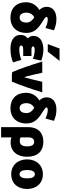

<svg xmlns="http://www.w3.org/2000/svg" viewBox="1180 -2078 1108 3508"><g transform="rotate(90 1734.0 -324.0)"><path d="M297 -396C242 -370 211 -317 211 -254C211 -178 242 -129 302 -129C360 -129 392 -176 392 -253C392 -319 353 -361 297 -396ZM162 -490C129 -523 107 -563 105 -613C104 -633 106 -652 111 -671C131 -748 206 -801 327 -801C414 -801 471 -781 534 -756L491 -601C457 -615 421 -631 381 -638C362 -641 344 -643 326 -642C301 -640 290 -634 290 -620C290 -600 328 -575 378 -544C491 -474 582 -403 582 -250C582 -79 477 39 302 39C131 39 21 -70 21 -245C21 -351 75 -438 162 -490Z M891 -122C960 -122 1040 -145 1075 -160L1119 -9C1080 11 986 39 876 39C759 39 618 3 618 -150C618 -201 638 -245 682 -277C655 -302 638 -333 636 -372C635 -389 637 -405 640 -421C662 -515 757 -563 892 -563C961 -563 1049 -540 1087 -523L1054 -371C1009 -390 965 -400 924 -403C912 -404 901 -404 891 -404C855 -403 828 -395 828 -375C828 -340 892 -345 919 -345H1003V-194H917C880 -194 812 -198 812 -158C812 -133 838 -122 891 -122ZM924 -643H786L866 -858H1092Z M1390 -212C1400 -230 1450 -433 1475 -542H1667C1605 -336 1537 -146 1472 13H1344C1330 10 1310 8 1296 6C1232 -150 1166 -336 1105 -542H1309C1333 -430 1367 -273 1390 -212Z M1951 -396C1896 -370 1865 -317 1865 -254C1865 -178 1896 -129 1956 -129C2014 -129 2046 -176 2046 -253C2046 -319 2007 -361 1951 -396ZM1816 -490C1783 -523 1761 -563 1759 -613C1758 -633 1760 -652 1765 -671C1785 -748 1860 -801 1981 -801C2068 -801 2125 -781 2188 -756L2145 -601C2111 -615 2075 -631 2035 -638C2016 -641 1998 -643 1980 -642C1955 -640 1944 -634 1944 -620C1944 -600 1982 -575 2032 -544C2145 -474 2236 -403 2236 -250C2236 -79 2131 39 1956 39C1785 39 1675 -70 1675 -245C1675 -351 1729 -438 1816 -490Z M2580 36C2542 36 2513 30 2490 21V210H2303V-293C2303 -455 2400 -562 2565 -562C2750 -562 2844 -451 2844 -262C2844 -86 2747 36 2580 36ZM2490 -287V-145C2508 -136 2530 -131 2556 -131C2621 -131 2654 -174 2654 -263C2654 -352 2629 -394 2569 -394C2524 -394 2490 -364 2490 -287Z M3433 -266C3433 -94 3329 25 3163 25C2999 25 2892 -94 2892 -266C2892 -437 3002 -554 3163 -554C3326 -554 3433 -437 3433 -266ZM3239 -267C3239 -354 3214 -407 3163 -407C3112 -407 3086 -353 3086 -267C3086 -179 3112 -127 3163 -127C3214 -127 3239 -180 3239 -267Z"/></g></svg>

Font: Repo Black
Style: Regular
Weight: 900
Designer: Stefan Peev
Foundry: Context Ltd
Version: Version 1.502